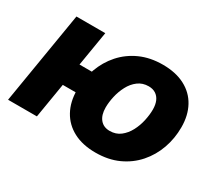

<svg xmlns="http://www.w3.org/2000/svg" viewBox="-108 -755 1089 974"><g transform="rotate(30 436.0 -268.0)"><path d="M9.8 0 99.1 -539.1H268.1L178.7 0ZM164.1 -204.1 186 -335.9H348.1L326.2 -204.1ZM527.3 10.7Q451.2 10.7 397.7 -17.6Q344.2 -45.9 315.9 -97.4Q287.6 -148.9 287.6 -217.8Q287.6 -284.2 309.1 -343.5Q330.6 -402.8 371.3 -448.7Q412.1 -494.6 470.2 -520.8Q528.3 -546.9 602.1 -546.9Q677.7 -546.9 731.4 -518.8Q785.2 -490.7 813.2 -439.2Q841.3 -387.7 841.3 -318.4Q841.3 -252.9 820.3 -193.8Q799.3 -134.8 758.8 -88.6Q718.3 -42.5 660.2 -15.9Q602.1 10.7 527.3 10.7ZM534.7 -120.6Q570.8 -120.6 596.7 -140.6Q622.6 -160.6 639.2 -192.1Q655.8 -223.6 663.3 -258.8Q670.9 -293.9 670.9 -323.7Q670.9 -353 661.9 -373.5Q652.8 -394 635.7 -405Q618.7 -416 594.2 -416Q558.6 -416 532.5 -396.2Q506.3 -376.5 490 -345.2Q473.6 -314 465.8 -279.1Q458 -244.1 458 -213.9Q458 -169.9 478.3 -145.3Q498.5 -120.6 534.7 -120.6Z"/></g></svg>

Font: Inter 18pt ExtraBold
Style: Italic
Weight: 800
Italic angle: -9.3988°
Designer: Rasmus Andersson
Foundry: rsms
Version: Version 4.001;git-66647c0bb